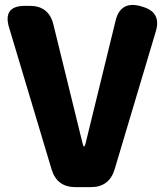

<svg xmlns="http://www.w3.org/2000/svg" viewBox="-20 -769 683 789"><path d="M290 0Q214 0 192 -73L17 -657Q-9 -745 83 -745H102Q180 -745 199 -670L320 -177Q323 -167 325.5 -167Q328 -167 331 -177L455 -684Q475 -766 557 -744L563 -742Q645 -720 620 -639L451 -73Q429 0 353 0Z"/></svg>

Font: Resource Han Rounded KR Heavy
Style: Regular
Weight: 900
Designer: Cyano Hao (round all glyphs); Ryoko NISHIZUKA 西塚涼子 (kana, bopomofo & ideographs); Paul D. Hunt (Latin, Greek & Cyrillic)
Foundry: Cyano Hao
Version: 0.990